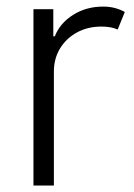

<svg xmlns="http://www.w3.org/2000/svg" viewBox="-20 -574 416 594"><path d="M83.5 0V-545.5H144.9V-461.6H149.5Q165.8 -502.8 206.5 -528.2Q247.2 -553.6 298.7 -553.6Q319.6 -553.6 336.3 -549Q353 -544.4 366.1 -536.9L344.1 -482.6Q323.9 -491.8 294 -491.8Q251.4 -491.8 218.2 -473.7Q185 -455.6 165.8 -424.2Q146.7 -392.8 146.7 -352.3V0Z"/></svg>

Font: Inter UI Light
Style: Regular
Weight: 300
Designer: Rasmus Andersson
Foundry: rsms
Version: 3.2;8d6f07862